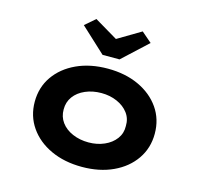

<svg xmlns="http://www.w3.org/2000/svg" viewBox="-113 -909 1092 1042"><g transform="rotate(15 433.0 -388.0)"><path d="M433.6 10Q334.9 10 258.6 -25.3Q182.3 -60.6 139 -123.1Q95.7 -185.7 95.7 -265.9Q95.7 -347 139 -409.1Q182.3 -471.2 258.6 -506.5Q334.9 -541.7 433.6 -541.7Q532 -541.7 608 -506.5Q684 -471.2 727 -409.1Q770 -347 770 -265.9Q770 -185.7 727 -123.1Q684 -60.6 608 -25.3Q532 10 433.6 10ZM434.2 -127.6Q482.2 -127.6 522.3 -145.2Q562.4 -162.7 585.7 -194Q609 -225.4 607.6 -265.9Q609 -307.4 585.7 -338.5Q562.4 -369.6 522.3 -387.1Q482.2 -404.7 434.2 -404.7Q384.7 -404.7 344 -387.1Q303.4 -369.6 280.5 -338.3Q257.7 -307 258.1 -265.9Q257.7 -225.4 280.5 -194Q303.4 -162.7 344 -145.2Q384.7 -127.6 434.2 -127.6ZM385.5 -606.4 245.5 -736.1 303 -785.7 448.1 -699.5H418.1L563.2 -785.7L620.7 -736.1L480.7 -606.4Z"/></g></svg>

Font: Lexend Mega
Style: Regular
Weight: 400
Designer: Bonnie Shaver-Troup, Thomas Jockin
Foundry: Lexend
Version: Version 1.007